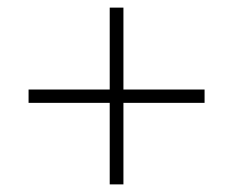

<svg xmlns="http://www.w3.org/2000/svg" viewBox="-20 -595 612 504"><path d="M268 -111V-325H55V-360H268V-575H304V-360H517V-325H304V-111Z"/></svg>

Font: Noto Sans Kannada ExtraLight
Style: Regular
Weight: 200
Designer: Jelle Bosma - Monotype Design Team
Foundry: Monotype Imaging Inc.
Version: Version 2.005; ttfautohint (v1.8.4.7-5d5b)